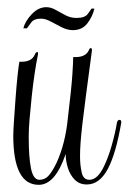

<svg xmlns="http://www.w3.org/2000/svg" viewBox="-20 -513 358 535"><path d="M88 2Q17 2 17 -135Q17 -148 19 -177.5Q21 -207 23.5 -241Q26 -275 29 -303Q32 -331 34 -341Q68 -339 77 -361Q80 -368 84 -368Q86 -368 86 -365Q86 -361 85 -357Q81 -338 76.5 -308Q72 -278 68.5 -245Q65 -212 62.5 -182.5Q60 -153 60 -133Q60 -74 66.5 -43Q73 -12 90 -12Q104 -12 114 -22Q124 -32 137 -58Q162 -112 169 -183Q179 -266 181.5 -303.5Q184 -341 184 -354Q219 -352 228 -374Q230 -379 233 -379Q237 -379 236 -371Q226 -296 219.5 -247Q213 -198 209.5 -167Q206 -136 204.5 -115.5Q203 -95 203 -77Q203 -54 207.5 -33Q212 -12 229 -12Q252 -12 270 -50Q282 -75 291.5 -108.5Q301 -142 306 -172Q308 -179 313 -179Q318 -179 318 -172Q303 -84 280 -41.5Q257 1 222 1Q201 1 188 -12.5Q175 -26 169 -45.5Q163 -65 163 -84Q134 2 88 2ZM183 -429Q168 -429 152 -437Q136 -445 121.5 -453Q107 -461 94 -461Q75 -461 67.5 -451Q60 -441 55 -434H45Q50 -454 68.5 -473.5Q87 -493 109 -493Q122 -493 135 -485.5Q148 -478 162.5 -470.5Q177 -463 193 -463Q216 -463 224 -473.5Q232 -484 235 -489H243Q238 -467 223.5 -448Q209 -429 183 -429Z"/></svg>

Font: Updock
Style: Regular
Weight: 400
Designer: Robert E. Leuschke
Foundry: Robert E. Leuschke
Version: Version 1.010; ttfautohint (v1.8.4.7-5d5b)